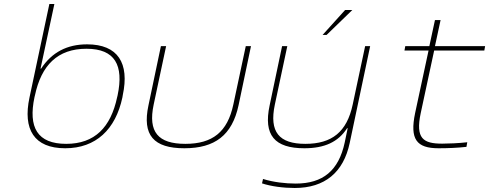

<svg xmlns="http://www.w3.org/2000/svg" viewBox="-20 -730 2440 957"><path d="M590 -244 592 -256C626 -415 568 -509 414 -509C314 -509 238 -469 185 -388H182L251 -710H226L127 -244C93 -85 150 9 305 9C458 9 556 -85 590 -244ZM152 -246 154 -254C186 -405 267 -487 411 -487C553 -487 598 -405 566 -254L564 -246C532 -95 452 -13 310 -13C166 -13 120 -95 152 -246Z M720 -205C688 -56 746 9 899 9C1051 9 1137 -56 1169 -205L1231 -500H1205L1143 -209C1114 -72 1039 -13 904 -13C768 -13 717 -72 746 -209L808 -500H782Z M1723 -17 1825 -500H1800L1738 -209C1709 -72 1634 -13 1502 -13C1371 -13 1321 -72 1350 -209L1412 -500H1386L1324 -205C1292 -56 1349 9 1497 9C1597 9 1666 -22 1710 -91H1713L1698 -19C1668 120 1590 185 1454 185C1402 185 1342 178 1291 162L1286 184C1331 199 1393 207 1449 207C1599 207 1692 129 1723 -17ZM1588 -556H1608L1736 -680H1700Z M2184 -14C2090 -14 2050 -39 2077 -166L2144 -478H2394L2398 -500H2148L2176 -630H2148L2120 -500H2000L1996 -478H2116L2049 -166C2022 -36 2056 9 2166 9C2212 9 2261 7 2305 2L2309 -21C2267 -16 2213 -14 2184 -14Z"/></svg>

Font: LT Wave Mono Thin
Style: Italic
Weight: 100
Designer: Daniel Lyons
Version: Version 2.5 (Glyphs App)